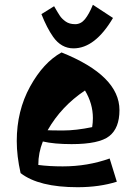

<svg xmlns="http://www.w3.org/2000/svg" viewBox="-20 -758 574 802"><path d="M237 -539Q479 -442 479 -298Q479 -223 436.5 -189.5Q394 -156 279 -156Q206 -156 159 -167Q140 -120 140 -69Q185 -63 242 -63Q346 -63 438 -96L468 1Q395 24 304 24Q142 24 66 -35Q50 -106 50 -169Q50 -295 105.5 -396Q161 -497 237 -539ZM179 -214Q192 -213 244.5 -213Q297 -213 365 -227Q368 -246 368 -265Q368 -325 335 -380Q236 -314 179 -214ZM287 -556Q236 -556 202 -604Q176 -641 153 -699L206 -732Q222 -704 230.5 -691.5Q239 -679 254.5 -668Q270 -657 294 -657Q318 -657 335 -678Q352 -699 368 -738L452 -683Q377 -556 287 -556Z"/></svg>

Font: Joti One
Style: Regular
Weight: 400
Designer: Eduardo Rodriguez Tunni
Foundry: Eduardo Rodriguez Tunni
Version: Version 1.001